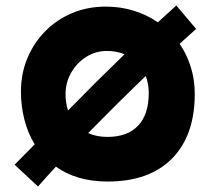

<svg xmlns="http://www.w3.org/2000/svg" viewBox="-20 -577 743 697"><path d="M118 100 33 21Q48 6 66.5 -13Q85 -32 106 -53Q81 -94 68.5 -143Q56 -192 56 -244Q56 -310 79.5 -366Q103 -422 144.5 -464Q186 -506 242 -529.5Q298 -553 364 -553Q418 -553 466 -538Q514 -523 553 -496Q593 -533 620 -557L692 -472Q668 -451 632 -418Q658 -380 672.5 -334Q687 -288 687 -236Q687 -85 604.5 -1.5Q522 82 371 82Q313 82 266 68Q219 54 183 28Q144 70 118 100ZM218 -235Q218 -204 227 -176L329 -279Q382 -331 432 -380Q403 -392 368 -392Q327 -392 293 -370.5Q259 -349 238.5 -313.5Q218 -278 218 -235ZM370 -80Q443 -80 481.5 -121Q520 -162 520 -239Q520 -273 509 -301Q458 -252 404.5 -199Q351 -146 300 -94Q330 -80 370 -80Z"/></svg>

Font: Mochiy Pop One
Style: Regular
Weight: 400
Designer: FONTDASU
Foundry: FONTDASU / Google Inc. / Adobe
Version: Version 2.000